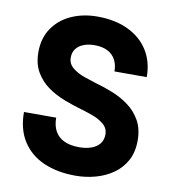

<svg xmlns="http://www.w3.org/2000/svg" viewBox="-81 -790 778 866"><g transform="rotate(10 307.5 -357.0)"><path d="M43.9 -237.3Q43.9 -157.7 78.9 -103.5Q113.8 -49.3 176.3 -22Q238.8 5.4 322.3 5.4Q369.1 5.4 413.6 -6.8Q458 -19 493.7 -43.9Q529.3 -68.8 550.3 -107.4Q571.3 -146 571.3 -199.2Q571.3 -252.4 550.3 -290Q529.3 -327.6 495.1 -353Q460.9 -378.4 420.2 -394.8Q379.4 -411.1 340.3 -421.9Q315.9 -429.2 285.2 -439.9Q254.4 -450.7 231.7 -469Q209 -487.3 209 -516.1Q209 -539.6 221.2 -555.9Q233.4 -572.3 255.4 -580.8Q277.3 -589.4 306.2 -589.4Q341.3 -589.4 365.5 -576.9Q389.6 -564.5 401.9 -541.7Q414.1 -519 414.1 -488.3H562Q562 -558.1 529.5 -609.9Q497.1 -661.6 437.3 -690.2Q377.4 -718.8 295.9 -718.8Q231 -718.8 177.7 -695.1Q124.5 -671.4 92.8 -625.7Q61 -580.1 61 -514.6Q61 -461.4 82.8 -424.1Q104.5 -386.7 139.6 -361.8Q174.8 -336.9 216.1 -321Q257.3 -305.2 296.9 -293.9Q320.8 -287.1 350.3 -276.4Q379.9 -265.6 401.6 -247.6Q423.3 -229.5 423.3 -201.2Q423.3 -175.3 409.4 -158.2Q395.5 -141.1 371.6 -132.6Q347.7 -124 316.4 -124Q275.4 -124 247.6 -137Q219.7 -149.9 205.6 -175.3Q191.4 -200.7 191.4 -237.3Z"/></g></svg>

Font: Estedad-FD-VF Thin
Style: Regular
Weight: 100
Designer: Amin Abedi
Version: Version 5.0